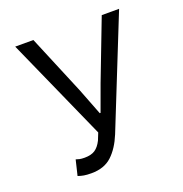

<svg xmlns="http://www.w3.org/2000/svg" viewBox="-122 -764 844 884"><g transform="rotate(-20 300.0 -322.0)"><path d="M178 12Q156 12 141.5 9.5Q127 7 113 2L131 -73Q139 -70 148.5 -68Q158 -66 173 -66Q205 -66 224 -78.5Q243 -91 257 -119L271 -154L47 -656H136L258 -364L308 -235H312L359 -364L471 -656H556L341 -119Q316 -58 278.5 -23Q241 12 178 12Z"/></g></svg>

Font: Source Code Pro
Style: Regular
Weight: 400
Monospace: yes
Designer: Paul D. Hunt, Teo Tuominen
Foundry: Adobe Systems Incorporated
Version: Version 2.030;PS 1.000;hotconv 16.6.51;makeotf.lib2.5.65220